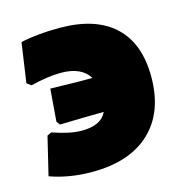

<svg xmlns="http://www.w3.org/2000/svg" viewBox="-81 -558 612 645"><g transform="rotate(-15 225.0 -236.0)"><path d="M163 12Q84 12 17 -12L49 -145L64 -152Q124 -131 165 -131Q233 -131 252 -173L186 -172L99 -170L90 -182L99 -295L196 -293H245Q218 -337 147 -337Q101 -337 41 -322L26 -333L46 -471Q103 -484 181 -484Q306 -484 371.5 -423Q437 -362 437 -246Q437 -123 365.5 -55.5Q294 12 163 12Z"/></g></svg>

Font: Alegreya Sans Black
Style: Regular
Weight: 900
Designer: Juan Pablo del Peral
Foundry: Huerta Tipografica
Version: Version 2.007